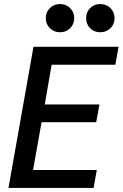

<svg xmlns="http://www.w3.org/2000/svg" viewBox="-20 -932 608 952"><path d="M22 0 146 -700H568L552 -611H236L202 -414H473L457 -326H186L144 -89H460L444 0ZM477 -772Q447 -772 427 -792Q407 -812 407 -842Q407 -872 427 -892Q447 -912 477 -912Q507 -912 527.5 -892Q548 -872 548 -842Q548 -812 527.5 -792Q507 -772 477 -772ZM278 -772Q248 -772 227.5 -792Q207 -812 207 -842Q207 -872 227.5 -892Q248 -912 278 -912Q307 -912 327.5 -892Q348 -872 348 -842Q348 -812 327.5 -792Q307 -772 278 -772Z"/></svg>

Font: Rethink Sans Medium
Style: Italic
Weight: 500
Italic angle: -10°
Designer: The Rethink Sans project authors (Hans Thiessen). DM Sans designed by Colophon Foundry.
Foundry: Rethink Communications LLC
Version: Version 1.001